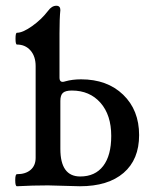

<svg xmlns="http://www.w3.org/2000/svg" viewBox="-20 -645 550 668"><path d="M39 3Q33 3 33 -18Q33 -39 39 -39Q69 -39 86.5 -54Q104 -69 104 -96V-415Q104 -449 86 -469.5Q68 -490 39 -490Q34 -490 34 -510.5Q34 -531 39 -531Q59 -531 91.5 -554Q124 -577 147 -607Q160 -625 176 -625Q190 -625 190 -610Q187 -581 187 -529V-375Q187 -355 207 -362Q232 -369 262 -369Q353 -369 408.5 -315.5Q464 -262 464 -175Q464 -90 410 -43.5Q356 3 258 3Q239 3 202 1.5Q165 0 147 0Q93 0 39 3ZM259 -31Q311 -31 339 -67.5Q367 -104 367 -172Q367 -245 329.5 -287.5Q292 -330 230 -330Q208 -330 199 -322Q190 -314 190 -294V-127Q190 -31 259 -31Z"/></svg>

Font: Junicode Cond Medium
Style: Regular
Weight: 500
Width: 3
Designer: Peter S. Baker
Version: Version 2.201